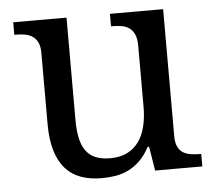

<svg xmlns="http://www.w3.org/2000/svg" viewBox="-44 -584 724 643"><g transform="rotate(-5 317.5 -263.0)"><path d="M526.9 -108.9Q526.9 -86.9 533.4 -73.5Q540 -60.1 551.3 -53.2Q562.5 -46.4 577.4 -44.2Q592.3 -42 608.9 -42H611.8V0H453.1L439.9 -81.1H435.1Q419.9 -52.7 401.6 -35.2Q383.3 -17.6 362.8 -7.6Q342.3 2.4 319.8 6.1Q297.4 9.8 272.9 9.8Q233.4 9.8 202.6 -1.5Q171.9 -12.7 150.9 -36.6Q129.9 -60.5 118.9 -97.7Q107.9 -134.8 107.9 -186V-425.8Q107.9 -447.8 101.3 -461.2Q94.7 -474.6 83.5 -481.9Q72.3 -489.3 57.4 -491.7Q42.5 -494.1 25.9 -494.1H22.9V-536.1H202.1V-190.9Q202.1 -158.2 207.3 -132.8Q212.4 -107.4 224.4 -89.8Q236.3 -72.3 256.6 -63.2Q276.9 -54.2 307.1 -54.2Q340.3 -54.2 364 -65.9Q387.7 -77.6 403.1 -98.9Q418.5 -120.1 425.8 -149.9Q433.1 -179.7 433.1 -215.8V-421.9Q433.1 -445.3 426.5 -459.7Q419.9 -474.1 408.9 -481.7Q397.9 -489.3 383.1 -491.7Q368.2 -494.1 351.1 -494.1H348.1V-536.1H526.9Z"/></g></svg>

Font: Droid Serif
Style: Regular
Weight: 400
Version: Version 1.00 build 112